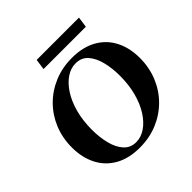

<svg xmlns="http://www.w3.org/2000/svg" viewBox="-212 -1001 1187 1187"><g transform="rotate(-45 382.0 -407.5)"><path d="M443 -680Q538 -680 604.5 -642.5Q671 -605 705.5 -538Q740 -471 740 -382Q740 -300 711 -228.5Q682 -157 629 -103.5Q576 -50 504.5 -20Q433 10 348 10Q253 10 186.5 -27.5Q120 -65 85.5 -132.5Q51 -200 51 -288Q51 -371 80 -442Q109 -513 162 -566.5Q215 -620 286.5 -650Q358 -680 443 -680ZM356 -30Q399 -30 438 -56.5Q477 -83 508 -131Q539 -179 557 -245.5Q575 -312 575 -392Q575 -457 561 -513.5Q547 -570 516.5 -605Q486 -640 435 -640Q392 -640 353 -613.5Q314 -587 283 -539Q252 -491 234 -424.5Q216 -358 216 -278Q216 -213 230 -156.5Q244 -100 275 -65Q306 -30 356 -30ZM280 -825H650L640 -755H270Z"/></g></svg>

Font: Brygada 1918
Style: Bold Italic
Weight: 700
Italic angle: -8°
Designer: Mateusz Machalski | Borys Kosmynka | Przemek Hoffer
Foundry: NIEPODLEGLA 2018
Version: Version 3.006